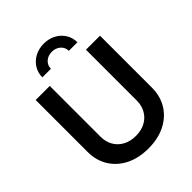

<svg xmlns="http://www.w3.org/2000/svg" viewBox="-263 -1091 1243 1243"><g transform="rotate(-45 359.0 -469.0)"><path d="M359.4 11.2Q270.5 11.2 204.1 -22.2Q137.7 -55.7 101.1 -115Q64.5 -174.3 64.5 -252V-727.5H193.4V-262.2Q193.4 -216.3 213.6 -180.7Q233.9 -145 271.2 -124.5Q308.6 -104 359.4 -104Q410.2 -104 447.3 -124.5Q484.4 -145 504.6 -180.7Q524.9 -216.3 524.9 -262.2V-727.5H653.3V-252Q653.3 -174.3 616.9 -115Q580.6 -55.7 514.4 -22.2Q448.2 11.2 359.4 11.2ZM359.4 -948.7Q406.2 -948.7 442.4 -929Q478.5 -909.2 499.3 -875.7Q520 -842.3 520 -800.8H441.4Q441.4 -833 417.7 -853.8Q394 -874.5 359.4 -874.5Q324.2 -874.5 300.8 -853.8Q277.3 -833 277.3 -800.8H198.7Q198.7 -842.3 219.5 -875.7Q240.2 -909.2 276.6 -929Q313 -948.7 359.4 -948.7Z"/></g></svg>

Font: Inter 24pt SemiBold
Style: Regular
Weight: 600
Designer: Rasmus Andersson
Foundry: rsms
Version: Version 4.001;git-66647c0bb